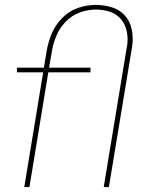

<svg xmlns="http://www.w3.org/2000/svg" viewBox="-20 -763 616 783"><path d="M79 0H100L177 -468H349V-487H180L191 -550Q196 -583 209 -615Q222 -647 247 -673.5Q272 -700 305 -712Q338 -724 371 -724Q401 -724 428.5 -715Q456 -706 474 -684Q492 -662 497.5 -632.5Q503 -603 498 -574L497 -570L403 0H424L519 -574Q524 -608 517.5 -641.5Q511 -675 490 -699Q469 -723 437 -733Q405 -743 371 -743Q334 -743 297.5 -730.5Q261 -718 233 -689Q205 -660 190.5 -625Q176 -590 170 -553L159 -487H49V-468H156Z"/></svg>

Font: Iosevka Sparkle Thin Oblique
Style: Regular
Weight: 100
Italic angle: -9°
Designer: Belleve Invis
Foundry: Belleve Invis
Version: Version 4.5.0; ttfautohint (v1.8.3)